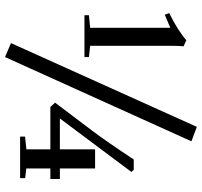

<svg xmlns="http://www.w3.org/2000/svg" viewBox="-40 -700 798 759"><g transform="rotate(90 359.5 -320.0)"><path d="M205.1 59.6 149.9 36.1 481 -698.7 538.1 -677.2ZM39.6 -254.4V-272L89.4 -276.9V-593.8L37.6 -571.8L31.2 -589.4Q101.1 -624 138.7 -657.2L162.6 -646Q160.6 -628.9 160.6 -597.2V-276.9L205.1 -272V-254.4ZM519.5 0V-19.5L569.8 -24.9V-119.6H402.3L385.3 -138.2L495.6 -284.2Q537.1 -338.9 609.9 -449.2H650.9L659.2 -439.9L447.8 -157.2H569.8V-296.4H645.5V-157.2H687V-119.6H645.5V-24.4L683.6 -20V0Z"/></g></svg>

Font: Elstob 14pt SemiBold
Style: Regular
Weight: 600
Designer: Peter S. Baker
Version: Version 1.015